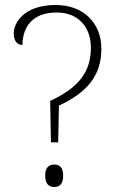

<svg xmlns="http://www.w3.org/2000/svg" viewBox="-20 -744 468 769"><path d="M181 -340 184 -174H213L216 -321C327 -373 386 -439 386 -549C386 -651 315 -724 203 -724C76 -724 35 -652 35 -611C35 -581 48 -564 70 -564C70 -626 102 -694 207 -694C293 -694 344 -636 344 -553C344 -455 294 -392 181 -340ZM197 5C217 5 233 -5 233 -41C233 -75 217 -85 197 -85C178 -85 161 -75 161 -41C161 -5 178 5 197 5Z"/></svg>

Font: Noto Serif Georgian ExtraLight
Style: Regular
Weight: 200
Designer: Monotype Design Team, Akaki Razmadze
Foundry: Google LLC
Version: Version 2.003